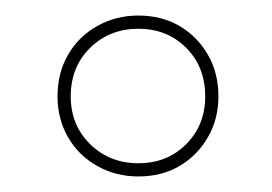

<svg xmlns="http://www.w3.org/2000/svg" viewBox="-20 -728 350 247"><path d="M158 -501Q129 -501 105 -514.5Q81 -528 67.5 -551.5Q54 -575 54 -604Q54 -634 67.5 -657.5Q81 -681 105 -694.5Q129 -708 158 -708Q188 -708 211 -694.5Q234 -681 247.5 -657.5Q261 -634 261 -604Q261 -575 247.5 -551.5Q234 -528 211 -514.5Q188 -501 158 -501ZM158 -518Q195 -518 219.5 -542.5Q244 -567 244 -604Q244 -642 219.5 -666.5Q195 -691 158 -691Q121 -691 96 -666.5Q71 -642 71 -604Q71 -567 96 -542.5Q121 -518 158 -518Z"/></svg>

Font: Murecho Thin Thin
Style: Regular
Weight: 250
Version: Version 1.010